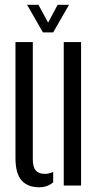

<svg xmlns="http://www.w3.org/2000/svg" viewBox="-20 -776 413 803"><path d="M44.7 -115.7V-600H117.2V-110.2Q117.2 -77.9 129.3 -63.4Q141.5 -48.9 168 -48.9Q185.4 -48.9 202.5 -57.3V-13.3Q178.2 7.2 144 7.2Q95.9 7.2 70.3 -21.4Q44.7 -50.1 44.7 -115.7ZM246.6 0V-600H319.1V0ZM159.5 -640.6 93.4 -755.8H140.8L181.2 -681.4L221.1 -755.8H268.6L202.5 -640.6Z"/></svg>

Font: Big Shoulders Stencil Thin
Style: Regular
Weight: 100
Designer: Patric King
Foundry: XO Type Co
Version: Version 2.001